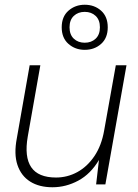

<svg xmlns="http://www.w3.org/2000/svg" viewBox="-20 -777 580 809"><path d="M201 12Q145 12 107 -12Q69 -36 53.5 -82Q38 -128 51 -195L105 -502H150L97 -202Q82 -116 111.5 -72.5Q141 -29 216 -29Q264 -29 306 -52Q348 -75 378 -119.5Q408 -164 419 -228L468 -502H513L424 0H385L397 -103Q362 -44 310 -16Q258 12 201 12ZM337 -567Q297 -567 268.5 -592Q240 -617 240 -662Q240 -707 268.5 -732Q297 -757 337 -757Q378 -757 406 -732Q434 -707 434 -662Q434 -617 406 -592Q378 -567 337 -567ZM337 -597Q365 -597 383 -614Q401 -631 401 -662Q401 -693 383 -710Q365 -727 337 -727Q309 -727 291 -710Q273 -693 273 -662Q273 -631 291 -614Q309 -597 337 -597Z"/></svg>

Font: DM Sans 16pt ExtraLight
Style: Italic
Weight: 250
Italic angle: -10°
Version: Version 4.004;gftools[0.9.30]